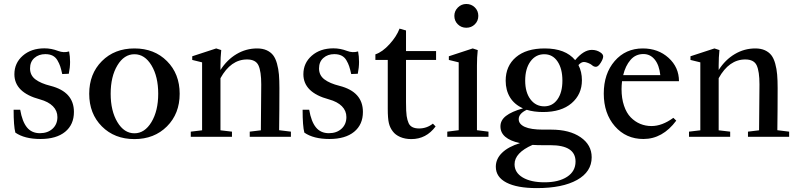

<svg xmlns="http://www.w3.org/2000/svg" viewBox="-20 -691 4029 970"><path d="M184.6 11.2Q104 11.2 57.6 -21Q48.8 -53.2 48.8 -136.7H82Q92.3 -76.7 116.2 -47.4Q140.1 -18.1 181.6 -18.1Q220.7 -18.1 245.4 -40.5Q270 -63 270 -99.6Q270 -131.3 247.3 -154.3Q224.6 -177.2 181.6 -189Q52.7 -223.6 52.7 -315.9Q52.7 -372.6 95.2 -409.7Q137.7 -446.8 204.6 -446.8Q239.3 -446.8 273.9 -433.6Q302.2 -422.9 329.1 -431.2Q334 -406.7 334 -377.9Q334 -350.1 327.6 -318.4L294.4 -316.9Q289.1 -341.3 284.2 -356Q279.3 -370.6 270 -386.5Q260.7 -402.3 245.6 -409.9Q230.5 -417.5 209 -417.5Q175.8 -417.5 153.8 -398.2Q131.8 -378.9 131.8 -345.2Q131.8 -310.5 158.9 -290Q186 -269.5 235.4 -257.3Q353.5 -227.1 353.5 -125.5Q353.5 -61.5 309.1 -25.1Q264.6 11.2 184.6 11.2Z M659.2 11.7Q558.6 11.7 494.6 -52.5Q430.7 -116.7 430.7 -217.3Q430.7 -317.9 494.6 -382.1Q558.6 -446.3 659.2 -446.3Q759.8 -446.3 823.7 -382.1Q887.7 -317.9 887.7 -217.3Q887.7 -116.7 823.5 -52.5Q759.3 11.7 659.2 11.7ZM659.2 -17.6Q710.9 -17.6 745.1 -74.2Q779.3 -130.9 779.3 -217.3Q779.3 -304.2 745.4 -360.6Q711.4 -417 659.2 -417Q606.9 -417 573 -360.6Q539.1 -304.2 539.1 -217.3Q539.1 -130.9 573 -74.2Q606.9 -17.6 659.2 -17.6Z M943.8 0V-25.9L1001 -32.7V-376L951.2 -388.2V-406.7L1072.3 -446.3L1097.7 -438Q1093.8 -401.4 1093.8 -360.4V-337.4Q1127 -389.2 1175 -417.7Q1223.1 -446.3 1278.8 -446.3Q1307.1 -446.3 1327.4 -437Q1347.7 -427.7 1359.9 -411.9Q1372.1 -396 1379.4 -369.6Q1386.7 -343.3 1389.2 -314.5Q1391.6 -285.6 1391.6 -245.6Q1391.6 -137.2 1390.1 -33.2L1449.7 -25.9V0H1241.7V-25.9L1297.9 -32.7Q1299.8 -184.1 1299.8 -264.6Q1299.8 -330.1 1285.9 -360.4Q1272 -390.6 1228 -390.6Q1146 -390.6 1093.8 -295.9V-32.7L1151.9 -25.9V0Z M1644.5 11.2Q1564 11.2 1517.6 -21Q1508.8 -53.2 1508.8 -136.7H1542Q1552.2 -76.7 1576.2 -47.4Q1600.1 -18.1 1641.6 -18.1Q1680.7 -18.1 1705.3 -40.5Q1730 -63 1730 -99.6Q1730 -131.3 1707.3 -154.3Q1684.6 -177.2 1641.6 -189Q1512.7 -223.6 1512.7 -315.9Q1512.7 -372.6 1555.2 -409.7Q1597.7 -446.8 1664.6 -446.8Q1699.2 -446.8 1733.9 -433.6Q1762.2 -422.9 1789.1 -431.2Q1793.9 -406.7 1793.9 -377.9Q1793.9 -350.1 1787.6 -318.4L1754.4 -316.9Q1749 -341.3 1744.1 -356Q1739.3 -370.6 1730 -386.5Q1720.7 -402.3 1705.6 -409.9Q1690.4 -417.5 1668.9 -417.5Q1635.7 -417.5 1613.8 -398.2Q1591.8 -378.9 1591.8 -345.2Q1591.8 -310.5 1618.9 -290Q1646 -269.5 1695.3 -257.3Q1813.5 -227.1 1813.5 -125.5Q1813.5 -61.5 1769 -25.1Q1724.6 11.2 1644.5 11.2Z M2058.1 11.7Q2026.4 11.7 2001.7 1Q1977.1 -9.8 1964.4 -27.3Q1950.2 -45.4 1944.6 -69.1Q1939 -92.8 1939 -141.1V-388.2H1876.5V-416.5Q1912.1 -428.2 1948 -467.8Q1983.9 -507.3 1998.5 -546.4L2031.2 -537.1V-433.1H2183.1V-388.2H2031.2V-174.8Q2031.2 -126.5 2034.4 -105.2Q2037.6 -84 2044.4 -68.8Q2056.6 -42 2097.2 -42Q2136.2 -42 2167 -66.4L2180.7 -52.2Q2133.3 11.7 2058.1 11.7Z M2275.4 -610.8Q2275.4 -635.3 2293.2 -653.1Q2311 -670.9 2335.9 -670.9Q2361.3 -670.9 2378.9 -653.6Q2396.5 -636.2 2396.5 -610.8Q2396.5 -585.4 2378.9 -568.1Q2361.3 -550.8 2335.9 -550.8Q2310.5 -550.8 2293 -568.1Q2275.4 -585.4 2275.4 -610.8ZM2239.7 0V-25.9L2297.4 -33.2V-376L2247.6 -388.2V-406.7L2368.2 -446.3L2393.6 -438Q2389.6 -401.4 2389.6 -360.4V-33.2L2447.8 -25.9V0Z M2723.6 -125Q2677.7 -125 2641.1 -136.2Q2600.6 -117.2 2600.6 -88.9Q2600.6 -64 2631.3 -50Q2662.1 -36.1 2724.1 -36.1H2765.1Q2857.4 -36.1 2913.3 2.4Q2969.2 41 2969.2 103.5Q2969.2 176.8 2895.5 218Q2821.8 259.3 2691.9 259.3Q2592.3 259.3 2538.6 231.4Q2484.9 203.6 2484.9 151.4Q2484.9 111.3 2516.8 80.6Q2548.8 49.8 2606.9 32.2Q2508.3 10.3 2508.3 -51.8Q2507.8 -83 2536.1 -105.2Q2564.5 -127.4 2622.1 -143.6Q2578.6 -163.1 2556.6 -199.2Q2534.7 -235.4 2534.7 -283.2Q2534.7 -357.9 2586.7 -402.1Q2638.7 -446.3 2731.9 -446.3Q2836.9 -446.3 2885.7 -387.2Q2928.7 -439 2970.2 -439Q2995.1 -439 3014.6 -425.3Q3027.3 -416.5 3027.3 -405.8Q3027.3 -393.6 3014.6 -373.5Q3002 -353.5 2990.7 -353.5Q2979.5 -353.5 2970.2 -362.3Q2964.4 -367.7 2951.4 -372.8Q2938.5 -377.9 2930.2 -377.9Q2916.5 -377.9 2902.3 -362.3Q2919.9 -328.6 2919.9 -285.6Q2919.9 -214.4 2867.9 -169.7Q2815.9 -125 2723.6 -125ZM2729.5 -153.8Q2771.5 -153.8 2796.4 -189Q2821.3 -224.1 2821.3 -283.7Q2821.3 -344.2 2796.6 -380.6Q2772 -417 2729.5 -417Q2686.5 -417 2659.9 -380.6Q2633.3 -344.2 2633.3 -283.7Q2633.3 -224.6 2659.9 -189.2Q2686.5 -153.8 2729.5 -153.8ZM2579.6 138.7Q2579.6 181.2 2620.8 205.6Q2662.1 230 2731 230Q2802.7 230 2845.2 202.1Q2887.7 174.3 2887.7 125Q2887.7 42.5 2760.7 42.5H2720.2Q2693.8 42.5 2670.4 41Q2579.6 81.1 2579.6 138.7Z M3230.5 11.2Q3142.6 11.2 3086.4 -53.2Q3030.3 -117.7 3030.3 -218.3Q3030.3 -318.8 3085.4 -382.6Q3140.6 -446.3 3227.5 -446.3Q3305.2 -446.3 3357.7 -398.7Q3410.2 -351.1 3410.2 -280.8H3122.6Q3120.1 -257.8 3120.1 -241.2Q3120.1 -193.8 3132.6 -157Q3145 -120.1 3166.5 -98.1Q3188 -76.2 3214.6 -65.2Q3241.2 -54.2 3271.5 -54.2Q3325.2 -54.2 3381.8 -95.7L3396.5 -81.5Q3327.6 11.2 3230.5 11.2ZM3230.5 -418Q3190.9 -418 3165.3 -388.2Q3139.6 -358.4 3128.4 -311.5H3315.9Q3310.5 -362.3 3287.8 -390.1Q3265.1 -418 3230.5 -418Z M3460.9 0V-25.9L3518.1 -32.7V-376L3468.3 -388.2V-406.7L3589.4 -446.3L3614.7 -438Q3610.8 -401.4 3610.8 -360.4V-337.4Q3644 -389.2 3692.1 -417.7Q3740.2 -446.3 3795.9 -446.3Q3824.2 -446.3 3844.5 -437Q3864.7 -427.7 3877 -411.9Q3889.2 -396 3896.5 -369.6Q3903.8 -343.3 3906.2 -314.5Q3908.7 -285.6 3908.7 -245.6Q3908.7 -137.2 3907.2 -33.2L3966.8 -25.9V0H3758.8V-25.9L3814.9 -32.7Q3816.9 -184.1 3816.9 -264.6Q3816.9 -330.1 3803 -360.4Q3789.1 -390.6 3745.1 -390.6Q3663.1 -390.6 3610.8 -295.9V-32.7L3668.9 -25.9V0Z"/></svg>

Font: Elstob Medium
Style: Regular
Weight: 500
Designer: Peter S. Baker
Version: Version 1.015